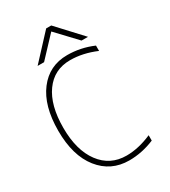

<svg xmlns="http://www.w3.org/2000/svg" viewBox="-228 -1060 1049 1183"><g transform="rotate(-30 296.5 -468.5)"><path d="M494.1 -775.4H448.2L314.5 -917L181.6 -775.4H135.7L296.9 -949.2H333ZM514.6 -63.5V-25.4Q425.8 11.7 335 11.7Q205.1 11.7 125.5 -88.4Q45.9 -188.5 45.9 -365.2Q45.9 -542 122.1 -642.1Q198.2 -742.2 326.2 -742.2Q420.9 -742.2 509.8 -704.1V-666Q416 -706.1 326.2 -706.1Q211.9 -706.1 147 -615.7Q82 -525.4 82 -365.2Q82 -206.1 150.4 -114.3Q218.8 -22.5 335 -22.5Q420.9 -22.5 514.6 -63.5Z"/></g></svg>

Font: Gen Shin Gothic ExtraLight
Style: Regular
Weight: 100
Designer: [Source Han Sans]
Ryoko NISHIZUKA  (kana & ideographs); Paul D. Hunt (Latin, Greek & Cyrillic); Wenlong ZHANG  (bopomofo
Version: Version 1.002.20150607